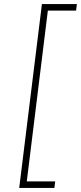

<svg xmlns="http://www.w3.org/2000/svg" viewBox="-20 -769 396 939"><path d="M185 -749H356L352 -717H214L111 118H250L246 150H74Z"/></svg>

Font: Josefin Sans Thin ExtraLight
Style: Italic
Weight: 250
Italic angle: -7°
Version: Version 2.000